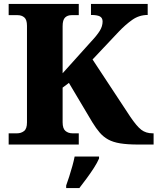

<svg xmlns="http://www.w3.org/2000/svg" viewBox="-20 -734 800 975"><path d="M24 0V-57H67Q87 -57 102 -68.5Q117 -80 117 -112V-603Q117 -634 103.5 -645.5Q90 -657 70 -657H24V-714H380V-657H343Q323 -657 310.5 -645Q298 -633 298 -601V-362L441 -521Q473 -555 487 -578Q501 -601 501 -625Q501 -643 487.5 -650.5Q474 -658 442 -658V-714H730V-658Q687 -658 652 -633.5Q617 -609 582 -572L450 -432L641 -142Q674 -93 697.5 -75Q721 -57 755 -57H760V0H683Q627 0 590.5 -6Q554 -12 529.5 -25.5Q505 -39 486.5 -60.5Q468 -82 449 -113L330 -313L298 -289V-113Q298 -81 312.5 -69Q327 -57 348 -57H380V0ZM316 208Q323 189 331.5 162.5Q340 136 347.5 109Q355 82 359 61H483V71Q474 92 457 118.5Q440 145 420 172Q400 199 383 221H316Z"/></svg>

Font: Noto Serif Tamil ExtraBold
Style: Regular
Weight: 800
Designer: Indian Type Foundry, Tom Grace, and the Monotype Design Team
Foundry: Monotype Imaging Inc.
Version: Version 2.004; ttfautohint (v1.8.4.7-5d5b)